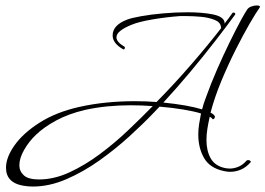

<svg xmlns="http://www.w3.org/2000/svg" viewBox="-20 -604 973 704"><path d="M100 80Q83 80 66 77Q18 69 6 36Q2 25 2 11Q2 -27 33.5 -71.5Q65 -116 125.5 -154.5Q186 -193 271 -212Q320 -223 371.5 -228Q423 -233 473 -233Q515 -233 554 -230Q620 -297 681.5 -368Q743 -439 791 -501Q791 -502 790.5 -503.5Q790 -505 790 -506Q788 -523 766 -531.5Q744 -540 716 -542.5Q688 -545 665 -545Q642 -545 639 -545Q587 -541 537.5 -532.5Q488 -524 462 -513Q437 -503 422 -491.5Q407 -480 407 -467Q407 -450 436 -433Q438 -432 438 -429Q438 -426 436 -424Q434 -422 432 -423Q393 -445 393 -474Q393 -512 446 -532Q461 -538 497 -544.5Q533 -551 578.5 -555Q624 -559 668 -559Q720 -559 759 -551.5Q798 -544 803 -524Q804 -521 803 -517Q811 -527 818 -536.5Q825 -546 832 -556Q833 -558 837 -558Q840 -558 842 -555Q844 -552 841 -549Q812 -509 769 -453.5Q726 -398 677 -339.5Q628 -281 579 -228Q668 -219 721 -203Q724 -214 727 -224Q730 -234 734 -244Q753 -297 776 -349.5Q799 -402 821.5 -448Q844 -494 861.5 -526.5Q879 -559 887 -570Q892 -577 902.5 -580.5Q913 -584 921 -584Q937 -584 932 -576Q919 -558 895.5 -517.5Q872 -477 844.5 -422.5Q817 -368 792 -308Q767 -248 752 -191Q764 -185 767 -179Q768 -178 768 -175Q768 -171 764 -168Q760 -165 758 -169Q757 -171 754.5 -172.5Q752 -174 749 -176Q744 -154 740.5 -132.5Q737 -111 737 -91Q737 -51 752.5 -23.5Q768 4 804 12Q809 13 813.5 13.5Q818 14 823 14Q838 14 854 7.5Q870 1 884 -15Q886 -17 890 -17Q895 -17 898 -14Q901 -11 898 -8Q882 10 863 18Q844 26 824 26Q812 26 800 23Q749 12 728 -25Q707 -62 707 -111Q707 -129 710 -148.5Q713 -168 717 -188Q691 -196 651.5 -202.5Q612 -209 565 -213L545 -192Q507 -152 455.5 -105Q404 -58 345 -16Q286 26 223.5 53Q161 80 100 80ZM123 54Q178 54 234.5 28Q291 2 345.5 -38.5Q400 -79 449.5 -126Q499 -173 540 -215Q500 -218 459 -218Q416 -218 374.5 -214Q333 -210 292 -201Q232 -187 186.5 -162.5Q141 -138 111 -109Q86 -85 68.5 -54.5Q51 -24 51 2Q51 24 67.5 39Q84 54 123 54Z"/></svg>

Font: Waterfall
Style: Regular
Weight: 400
Designer: Robert E. Leuschke
Foundry: Robert E. Leuschke
Version: Version 1.010; ttfautohint (v1.8.3)